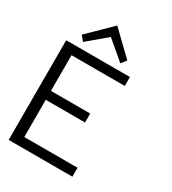

<svg xmlns="http://www.w3.org/2000/svg" viewBox="-203 -956 952 1063"><g transform="rotate(30 273.0 -424.5)"><path d="M431.2 0H23.9V-637.2H431.2V-580.1H90.8V-352.1H341.8V-294.9H90.8V-57.1H431.2ZM373 -709 347.2 -676.3 229 -776.4 108.9 -675.3 83 -707 228 -849.1Z"/></g></svg>

Font: Anonymous Pro
Style: Regular
Weight: 400
Monospace: yes
Designer: Mark Simonson
Version: Version 1.002